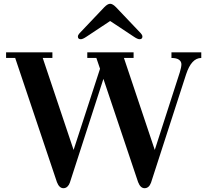

<svg xmlns="http://www.w3.org/2000/svg" viewBox="-20 -966 1074 1000"><path d="M385.7 -775.4Q385.7 -783.2 393.6 -792L522.9 -928.2Q540.5 -946.3 553.7 -946.3Q566.9 -946.3 584.5 -928.2L713.9 -792Q721.7 -783.2 721.7 -775.4Q721.7 -761.7 706.5 -761.7Q696.3 -761.7 676.3 -775.4L554.7 -856H552.7L431.2 -775.4Q411.1 -761.7 400.9 -761.7Q385.7 -761.7 385.7 -775.4ZM11.7 -664.1V-693.4H252.9V-664.1H202.6L363.3 -185.1L501 -607.9L481.9 -664.1H434.6V-693.4H675.8V-664.1H625.5L786.1 -185.1L916.5 -589.4Q924.8 -616.7 924.8 -631.3Q924.8 -645.5 912.4 -654.8Q899.9 -664.1 873 -664.1V-693.4H1028.3V-664.1Q977.1 -664.1 949.2 -578.6L766.6 -14.6Q755.9 14.2 732.9 14.2Q711.4 14.2 699.2 -17.6L518.6 -555.2L343.8 -14.6Q339.8 -2.4 331.1 5.9Q322.3 14.2 310.1 14.2Q288.6 14.2 276.4 -17.6L59.1 -664.1Z"/></svg>

Font: Monomachus
Style: Medium
Weight: 500
Designer: Alexey Kryukov
Version: Version 1.0